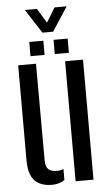

<svg xmlns="http://www.w3.org/2000/svg" viewBox="-59 -910 542 956"><g transform="rotate(-5 212.0 -432.5)"><path d="M45.5 -125V-600H134.5L135.5 -117.5Q135.5 -87 148.5 -73.2Q161.5 -59.5 191.5 -59.5Q210.5 -59.5 225 -66V-10.5Q198 7.5 161.5 7.5Q105 7.5 75.2 -23.5Q45.5 -54.5 45.5 -125ZM280 0V-600H369.5V0ZM232 -640V-711H302.5V-640ZM110.5 -640V-711H181V-640ZM180 -751.5 102.5 -871.5H163L207 -799L251 -871.5H311.5L233.5 -751.5Z"/></g></svg>

Font: Big Shoulders Stencil Text Medium
Style: Regular
Weight: 500
Designer: Patric King
Foundry: XO Type Co
Version: Version 1.000